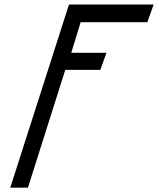

<svg xmlns="http://www.w3.org/2000/svg" viewBox="-20 -634 750 859"><path d="M667.5 -613.8 639.2 -534.7H340.8L298.8 -397.9H456.5L428.7 -321.3H272L105 205.6H25.9L288.6 -613.8Z"/></svg>

Font: Accordance
Style: Regular
Weight: 400
Version: Version 1.1 (build May 11, 2018) Miklal Software Solutions, 